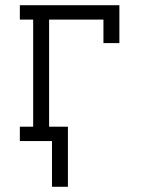

<svg xmlns="http://www.w3.org/2000/svg" viewBox="-20 -540 540 735"><path d="M179 175V0H56V-55H107V-465H56V-520H437V-375H376V-465H168V-55H240V175Z"/></svg>

Font: Iosevka Curly Slab Light
Style: Regular
Weight: 300
Monospace: yes
Designer: Belleve Invis
Foundry: Belleve Invis
Version: Version 22.1.2; ttfautohint (v1.8.4)